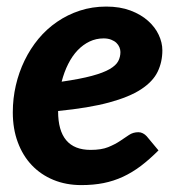

<svg xmlns="http://www.w3.org/2000/svg" viewBox="-20 -542 530 570"><path d="M462 -392.5Q462 -358 448 -329Q434 -300 399 -277Q364 -254 304 -237.8Q244 -221.5 152.5 -212.5V-211.5Q152.5 -97 249 -97Q281 -97 301.2 -105.2Q321.5 -113.5 336 -123.2Q350.5 -133 362.8 -141.2Q375 -149.5 391 -149.5Q398 -149.5 404.2 -146.2Q410.5 -143 415.5 -137.5L450.5 -95.5Q423.5 -68.5 398 -49.2Q372.5 -30 345 -17.2Q317.5 -4.5 287.5 1.5Q257.5 7.5 221.5 7.5Q176 7.5 138.5 -8Q101 -23.5 74.2 -51.8Q47.5 -80 32.8 -119.8Q18 -159.5 18 -208.5Q18 -249.5 27 -288.5Q36 -327.5 53 -362.5Q70 -397.5 94.2 -426.8Q118.5 -456 149.5 -477.2Q180.5 -498.5 217.2 -510.5Q254 -522.5 295.5 -522.5Q336 -522.5 367.2 -510.8Q398.5 -499 419.5 -480.2Q440.5 -461.5 451.2 -438.5Q462 -415.5 462 -392.5ZM287.5 -428Q265.5 -428 246 -418.8Q226.5 -409.5 210.5 -392.8Q194.5 -376 182.5 -352.2Q170.5 -328.5 163 -299.5Q218.5 -307.5 252.8 -316.8Q287 -326 305.8 -337Q324.5 -348 331 -360.5Q337.5 -373 337.5 -387.5Q337.5 -394.5 334.5 -401.8Q331.5 -409 325.5 -414.8Q319.5 -420.5 310 -424.2Q300.5 -428 287.5 -428Z"/></svg>

Font: Lato Heavy
Style: Italic
Weight: 800
Italic angle: -7°
Designer: Lukasz Dziedzic
Foundry: tyPoland Lukasz Dziedzic
Version: Version 2.007; 2014-02-27